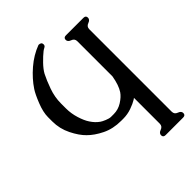

<svg xmlns="http://www.w3.org/2000/svg" viewBox="-281 -833 1247 1247"><g transform="rotate(-45 343.0 -209.0)"><path d="M508.8 -26.9Q505.4 -23.4 500 -20.5Q475.6 -5.4 439.2 7.3Q402.8 20 363.8 20H344.7Q271 20 213.4 -8.3Q155.8 -36.6 119.6 -73.2Q85 -106.9 55.2 -166.7Q25.4 -226.6 25.4 -293.5V-333Q25.4 -378.4 49.1 -438Q72.8 -497.6 91.3 -525.4Q128.9 -582.5 187.3 -632.8Q245.6 -683.1 313.5 -708.5Q339.8 -708.5 339.8 -687.5Q339.8 -674.8 328.6 -669.2Q317.4 -663.6 309.1 -657.2Q283.7 -637.2 253.7 -606.2Q223.6 -575.2 208.5 -547.4Q188.5 -508.3 168.2 -451.2Q147.9 -394 147.9 -336.4V-290.5Q147.9 -244.1 162.1 -198Q176.3 -151.9 194.8 -124.5Q216.3 -91.3 245.1 -71.3Q254.4 -64.5 277.6 -54.7Q300.8 -44.9 316.4 -44.9H341.8Q382.8 -44.9 418.5 -67.6Q454.1 -90.3 471.7 -116.2Q497.1 -154.8 508.8 -224.6V-546.9Q508.8 -571.3 485.1 -579.6Q461.4 -587.9 461.4 -606.4Q461.4 -626.5 483.4 -626.5H644Q666 -626.5 666 -606.4Q666 -587.9 642.3 -579.6Q618.7 -571.3 618.7 -546.9V210Q618.7 234.4 642.3 242.7Q666 251 666 269.5Q666 289.6 644 289.6H483.4Q461.4 289.6 461.4 269.5Q461.4 251 485.1 242.7Q508.8 234.4 508.8 210Z"/></g></svg>

Font: Caudex
Style: Bold
Weight: 700
Version: Version 1.01